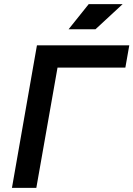

<svg xmlns="http://www.w3.org/2000/svg" viewBox="-20 -914 649 934"><path d="M38.1 0 140.6 -585 159.7 -693.4H608.9L589.8 -585H259.8L156.7 0ZM313.5 -771.5 411.6 -894H576.7L444.3 -771.5Z"/></svg>

Font: Cascadia Mono NF SemiBold
Style: Italic
Weight: 600
Italic angle: -10°
Monospace: yes
Designer: Aaron Bell
Foundry: Saja Typeworks
Version: Version 2404.023; ttfautohint (v1.8.4)